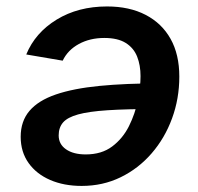

<svg xmlns="http://www.w3.org/2000/svg" viewBox="-20 -578 625 607"><path d="M318.4 -557.6Q389.2 -557.6 440.4 -531Q491.7 -504.4 519.3 -455.1Q546.9 -405.8 546.9 -335.9Q546.9 -266.1 523.9 -203.6Q501 -141.1 459.2 -93Q417.5 -44.9 361.3 -17.6Q305.2 9.8 238.3 9.8Q182.1 9.8 138.7 -9Q95.2 -27.8 70.3 -62.7Q45.4 -97.7 45.4 -145.5Q45.4 -194.8 73.2 -227.5Q101.1 -260.3 156.5 -279.3Q211.9 -298.3 294.4 -306.4Q377 -314.5 486.8 -314.5L472.7 -233.4Q380.4 -233.4 320.6 -229.5Q260.7 -225.6 227.1 -216.3Q193.4 -207 179.4 -190.9Q165.5 -174.8 165.5 -149.9Q165.5 -122.1 188.7 -106Q211.9 -89.8 251 -89.8Q301.3 -89.8 334.7 -115Q368.2 -140.1 387.7 -179.2Q407.2 -218.3 415.8 -260.7Q424.3 -303.2 424.3 -337.4Q424.3 -371.6 413.6 -398.9Q402.8 -426.3 377.7 -442.1Q352.5 -458 309.6 -458Q264.6 -458 229.5 -439Q194.3 -419.9 178.2 -386.2L63 -405.8Q91.3 -474.6 159.2 -516.1Q227.1 -557.6 318.4 -557.6Z"/></svg>

Font: Inter SemiBold
Style: Italic
Weight: 600
Italic angle: -9.3988°
Designer: Rasmus Andersson
Foundry: rsms
Version: Version 4.001;git-66647c0bb